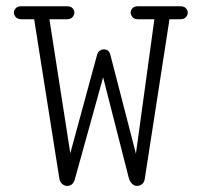

<svg xmlns="http://www.w3.org/2000/svg" viewBox="-20 -592 645 620"><path d="M196.8 8.3Q188 8.3 180.4 1.7Q172.9 -4.9 171.4 -17.1L90.3 -529.8H49.3Q37.1 -529.8 31 -536.6Q24.9 -543.5 24.9 -551.3Q24.9 -559.1 30.8 -565.4Q36.6 -571.8 48.8 -571.8H196.3Q208.5 -571.8 214.4 -565.4Q220.2 -559.1 220.2 -551.3Q220.2 -543.5 214.1 -536.6Q208 -529.8 195.3 -529.8H139.6L207 -97.2L293.5 -415Q295.9 -423.8 302.2 -428.2Q308.6 -432.6 315.4 -432.6Q332 -432.6 336.4 -415L418.9 -95.7L478.5 -529.8H426.3Q414.1 -529.8 408 -536.6Q401.9 -543.5 401.9 -551.3Q401.9 -559.1 407.7 -565.4Q413.6 -571.8 425.8 -571.8H562Q574.2 -571.8 580.3 -565.4Q586.4 -559.1 586.4 -551.3Q586.4 -543.5 580.3 -536.6Q574.2 -529.8 561.5 -529.8H527.3L447.3 -13.2Q445.3 -2.4 438.2 2.9Q431.2 8.3 421.9 8.3Q414.1 8.3 406.7 1.7Q399.4 -4.9 396 -17.1L313 -342.3L221.7 -13.2Q215.8 8.3 196.8 8.3Z"/></svg>

Font: Cutive Mono
Style: Regular
Weight: 400
Designer: Vernon Adams
Foundry: Vernon Adams
Version: Version 1.110; ttfautohint (v1.8.4.7-5d5b)